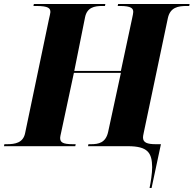

<svg xmlns="http://www.w3.org/2000/svg" viewBox="-45 -734 972 964"><path d="M706 210H716L763 -10H738C694 -10 673 -18 673 -44C673 -48 674 -56 677 -69L798 -644C810 -697 849 -704 892 -704H905L907 -714H548L546 -704H559C615 -704 624 -691 624 -674C624 -669 622 -658 618 -640L562 -378H328L382 -647C392 -697 429 -704 469 -704H482L484 -714H125L123 -704H136C200 -704 208 -692 208 -673C208 -669 205 -656 200 -634L81 -65C71 -17 31 -10 -10 -10H-23L-25 0H333L335 -10H322C270 -10 257 -19 257 -42C257 -46 259 -56 262 -69L326 -368H562L498 -72C486 -17 450 -10 412 -10H399L397 0H597C698 0 718 34 719 105C719 137 712 179 706 210Z"/></svg>

Font: Noto Serif Display ExtraBold
Style: Italic
Weight: 800
Italic angle: -12°
Designer: Monotype Design Team
Foundry: Monotype Imaging Inc.
Version: Version 2.009